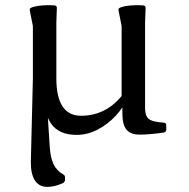

<svg xmlns="http://www.w3.org/2000/svg" viewBox="-20 -520 743 753"><path d="M280 9Q211 9 180 -35.5Q149 -80 149 -179L109 -190V-418L98 -473Q96 -483 97 -485.5Q98 -488 105 -491Q116 -495 130.5 -497Q145 -499 161.5 -499.5Q178 -500 193 -499Q203 -498 203 -489L201 -432V-213Q201 -66 298 -66Q404 -66 471 -162L479 -135Q464 -98 433 -65Q402 -32 362.5 -11.5Q323 9 280 9ZM460 -75V-130L457 -139V-418L446 -473Q444 -483 445 -485.5Q446 -488 453 -491Q464 -495 478.5 -497Q493 -499 509.5 -499.5Q526 -500 541 -499Q551 -498 551 -489L549 -432V-98Q549 -76 555 -64Q561 -52 577 -46.5Q593 -41 623 -39Q632 -38 632 -28V-11Q632 -3 622 0Q593 4 569 6Q545 8 529 8Q492 8 476 -11.5Q460 -31 460 -75ZM228 164Q236 168 235 178V186Q234 195 225 199Q209 206 194 209.5Q179 213 166 213Q133 213 116.5 187Q100 161 101 112L109 -212H158L175 55Q178 100 190.5 125Q203 150 228 164Z"/></svg>

Font: Hahmlet
Style: Regular
Weight: 400
Designer: Minjoo Ham & Mark Frömberg
Foundry: hypertype
Version: Version 1.001; ttfautohint (v1.8.3)